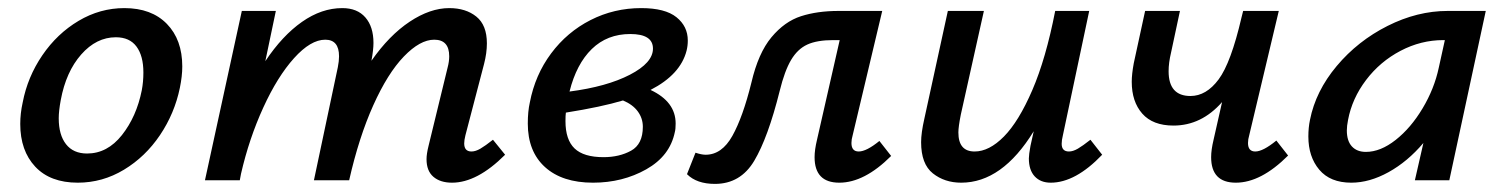

<svg xmlns="http://www.w3.org/2000/svg" viewBox="-20 -445 3709 474"><path d="M30 -139Q30 -165 36 -192Q48 -255 84.5 -308.5Q121 -362 174 -393.5Q227 -425 287 -425Q354 -425 392 -386Q430 -347 430 -281Q430 -257 424 -228Q411 -165 375 -111.5Q339 -58 286 -26Q233 6 172 6Q104 6 67 -33.5Q30 -73 30 -139ZM330 -222Q334 -243 334 -266Q334 -307 317 -330Q300 -353 266 -353Q218 -353 180.5 -310.5Q143 -268 130 -198Q125 -171 125 -153Q125 -112 143 -89Q161 -66 195 -66Q245 -66 281 -111.5Q317 -157 330 -222Z M1227 -63Q1158 6 1096 6Q1067 6 1050 -8.5Q1033 -23 1033 -52Q1033 -65 1038 -85L1085 -278Q1089 -293 1089 -306Q1089 -347 1052 -347Q1017 -347 977 -305.5Q937 -264 901.5 -185Q866 -106 842 0H755L814 -279Q817 -294 817 -306Q817 -347 783 -347Q747 -347 706 -301.5Q665 -256 630 -179.5Q595 -103 575 -16L572 0H486L577 -418H661L635 -294Q677 -357 725.5 -391Q774 -425 825 -425Q862 -425 882 -402Q902 -379 902 -339Q902 -322 897 -295Q941 -358 991.5 -391.5Q1042 -425 1089 -425Q1130 -425 1156 -404Q1182 -383 1182 -338Q1182 -314 1175 -287L1129 -111Q1126 -99 1126 -91Q1126 -71 1144 -71Q1154 -71 1166 -78Q1178 -85 1197 -100Z M1586 -223Q1648 -194 1648 -140Q1648 -126 1646 -119Q1634 -60 1575.5 -27Q1517 6 1444 6Q1368 6 1325.5 -32.5Q1283 -71 1283 -140Q1283 -170 1288 -192Q1301 -260 1340.5 -313Q1380 -366 1438 -395.5Q1496 -425 1563 -425Q1622 -425 1650 -402.5Q1678 -380 1678 -345Q1678 -332 1675 -320Q1660 -261 1586 -223ZM1536 -361Q1479 -361 1441 -324Q1403 -287 1386 -219Q1478 -231 1535 -260.5Q1592 -290 1592 -325Q1592 -361 1536 -361ZM1518 -197Q1465 -181 1377 -167Q1376 -160 1376 -146Q1376 -100 1398.5 -78.5Q1421 -57 1470 -57Q1509 -57 1538 -73Q1567 -89 1567 -132Q1567 -153 1554.5 -170Q1542 -187 1518 -197Z M2180 -60Q2114 6 2052 6Q1991 6 1991 -57Q1991 -75 1997 -100L2053 -346H2037Q1997 -346 1973 -335Q1949 -324 1933 -297Q1917 -270 1905 -221Q1876 -105 1842 -48Q1808 9 1745 9Q1700 9 1676 -15L1697 -68Q1712 -63 1722 -63Q1762 -63 1788 -109.5Q1814 -156 1835 -241Q1852 -314 1884.5 -353Q1917 -392 1957.5 -405Q1998 -418 2050 -418H2158L2085 -111Q2082 -101 2082 -92Q2082 -71 2100 -71Q2119 -71 2151 -97Z M2701 -63Q2635 6 2574 6Q2549 6 2534.5 -9.5Q2520 -25 2520 -54Q2520 -63 2524 -85L2532 -121Q2454 6 2353 6Q2312 6 2283 -17Q2254 -40 2254 -94Q2254 -117 2262 -152L2320 -418H2409L2352 -162Q2346 -132 2346 -118Q2346 -71 2386 -71Q2422 -71 2458.5 -108Q2495 -145 2528.5 -222.5Q2562 -300 2585 -418H2669L2604 -111Q2601 -99 2601 -90Q2601 -71 2619 -71Q2629 -71 2641 -78Q2653 -85 2672 -100Z M3160 -61Q3093 6 3031 6Q2970 6 2970 -57Q2970 -75 2976 -100L2997 -193Q2946 -135 2877 -135Q2826 -135 2800 -164.5Q2774 -194 2774 -243Q2774 -262 2779 -289L2807 -418H2893L2871 -315Q2865 -290 2865 -269Q2865 -208 2919 -208Q2958 -208 2988.5 -249Q3019 -290 3045 -402L3049 -418H3137L3064 -111Q3061 -101 3061 -92Q3061 -71 3079 -71Q3098 -71 3131 -98Z M3648 -418 3558 0H3473L3494 -92Q3455 -46 3408 -20Q3361 6 3316 6Q3264 6 3237 -26Q3210 -58 3210 -108Q3210 -130 3214 -149Q3228 -220 3280 -282Q3332 -344 3405.5 -381Q3479 -418 3554 -418ZM3532 -278 3547 -346H3543Q3488 -346 3437.5 -319.5Q3387 -293 3352.5 -247.5Q3318 -202 3308 -149Q3305 -134 3305 -123Q3305 -97 3317.5 -83.5Q3330 -70 3352 -70Q3388 -70 3425.5 -99.5Q3463 -129 3492 -177.5Q3521 -226 3532 -278Z"/></svg>

Font: Ysabeau Semibold
Style: Italic
Weight: 600
Italic angle: -12°
Designer: Christian Thalmann (Catharsis Fonts)
Version: Version 0.003